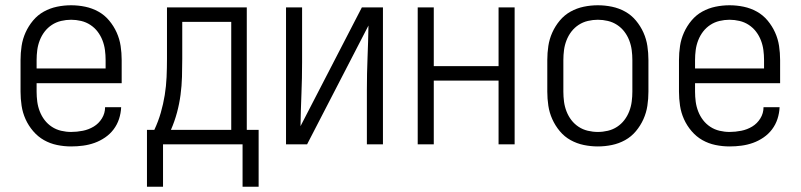

<svg xmlns="http://www.w3.org/2000/svg" viewBox="-20 -548 3040 729"><path d="M250 8Q223 8 196.5 2.5Q170 -3 147 -16Q124 -29 106 -50Q88 -71 77 -95.5Q66 -120 62 -146.5Q58 -173 58 -200V-320Q58 -347 62 -373.5Q66 -400 77 -424.5Q88 -449 105.5 -470Q123 -491 146.5 -504Q170 -517 196.5 -522.5Q223 -528 250 -528Q277 -528 303.5 -522.5Q330 -517 353.5 -504Q377 -491 394.5 -470Q412 -449 423 -424.5Q434 -400 438 -373.5Q442 -347 442 -320V-232H119V-200Q119 -181 121.5 -162Q124 -143 131 -125Q138 -107 149.5 -92Q161 -77 177 -66.5Q193 -56 212 -51.5Q231 -47 250 -47Q272 -47 294.5 -51.5Q317 -56 336 -67.5Q355 -79 367 -98.5Q379 -118 379 -141H440Q439 -118 432 -96.5Q425 -75 411.5 -57Q398 -39 379 -26Q360 -13 339 -5.5Q318 2 295.5 5Q273 8 250 8ZM119 -288H381V-320Q381 -339 378.5 -358Q376 -377 369 -395Q362 -413 350.5 -428Q339 -443 323 -453.5Q307 -464 288 -468.5Q269 -473 250 -473Q231 -473 212 -468.5Q193 -464 177 -453.5Q161 -443 149.5 -428Q138 -413 131 -395Q124 -377 121.5 -358Q119 -339 119 -320Z M599 161H538V-55H566Q581 -87 590.5 -120Q600 -153 605.5 -187Q611 -221 612.5 -255.5Q614 -290 614 -325V-520H917V-55H962V161H901V0H599ZM629 -55H858V-465H672V-325Q672 -291 671 -256.5Q670 -222 665.5 -188Q661 -154 652 -120.5Q643 -87 629 -55Z M1066 0V-520H1127V-312Q1127 -251 1124.5 -190.5Q1122 -130 1121 -69L1354 -520H1434V0H1373V-208Q1373 -269 1375.5 -329.5Q1378 -390 1379 -451L1146 0Z M1566 0V-520H1627V-297H1873V-520H1934V0H1873V-242H1627V0Z M2250 8Q2223 8 2196.5 2.5Q2170 -3 2146.5 -16Q2123 -29 2105.5 -50Q2088 -71 2077 -95.5Q2066 -120 2062 -146.5Q2058 -173 2058 -200V-320Q2058 -347 2062 -373.5Q2066 -400 2077 -424.5Q2088 -449 2105.5 -470Q2123 -491 2146.5 -504Q2170 -517 2196.5 -522.5Q2223 -528 2250 -528Q2277 -528 2303.5 -522.5Q2330 -517 2353.5 -504Q2377 -491 2394.5 -470Q2412 -449 2423 -424.5Q2434 -400 2438 -373.5Q2442 -347 2442 -320V-200Q2442 -173 2438 -146.5Q2434 -120 2423 -95.5Q2412 -71 2394.5 -50Q2377 -29 2353.5 -16Q2330 -3 2303.5 2.5Q2277 8 2250 8ZM2250 -47Q2269 -47 2288 -51.5Q2307 -56 2323 -66.5Q2339 -77 2350.5 -92Q2362 -107 2369 -125Q2376 -143 2378.5 -162Q2381 -181 2381 -200V-320Q2381 -339 2378.5 -358Q2376 -377 2369 -395Q2362 -413 2350.5 -428Q2339 -443 2323 -453.5Q2307 -464 2288 -468.5Q2269 -473 2250 -473Q2231 -473 2212 -468.5Q2193 -464 2177 -453.5Q2161 -443 2149.5 -428Q2138 -413 2131 -395Q2124 -377 2121.5 -358Q2119 -339 2119 -320V-200Q2119 -181 2121.5 -162Q2124 -143 2131 -125Q2138 -107 2149.5 -92Q2161 -77 2177 -66.5Q2193 -56 2212 -51.5Q2231 -47 2250 -47Z M2750 8Q2723 8 2696.5 2.5Q2670 -3 2647 -16Q2624 -29 2606 -50Q2588 -71 2577 -95.5Q2566 -120 2562 -146.5Q2558 -173 2558 -200V-320Q2558 -347 2562 -373.5Q2566 -400 2577 -424.5Q2588 -449 2605.5 -470Q2623 -491 2646.5 -504Q2670 -517 2696.5 -522.5Q2723 -528 2750 -528Q2777 -528 2803.5 -522.5Q2830 -517 2853.5 -504Q2877 -491 2894.5 -470Q2912 -449 2923 -424.5Q2934 -400 2938 -373.5Q2942 -347 2942 -320V-232H2619V-200Q2619 -181 2621.5 -162Q2624 -143 2631 -125Q2638 -107 2649.5 -92Q2661 -77 2677 -66.5Q2693 -56 2712 -51.5Q2731 -47 2750 -47Q2772 -47 2794.5 -51.5Q2817 -56 2836 -67.5Q2855 -79 2867 -98.5Q2879 -118 2879 -141H2940Q2939 -118 2932 -96.5Q2925 -75 2911.5 -57Q2898 -39 2879 -26Q2860 -13 2839 -5.5Q2818 2 2795.5 5Q2773 8 2750 8ZM2619 -288H2881V-320Q2881 -339 2878.5 -358Q2876 -377 2869 -395Q2862 -413 2850.5 -428Q2839 -443 2823 -453.5Q2807 -464 2788 -468.5Q2769 -473 2750 -473Q2731 -473 2712 -468.5Q2693 -464 2677 -453.5Q2661 -443 2649.5 -428Q2638 -413 2631 -395Q2624 -377 2621.5 -358Q2619 -339 2619 -320Z"/></svg>

Font: Iosevka Fixed Light
Style: Regular
Weight: 300
Monospace: yes
Designer: Belleve Invis
Foundry: Belleve Invis
Version: Version 32.3.0